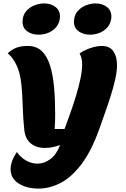

<svg xmlns="http://www.w3.org/2000/svg" viewBox="-20 -869 735 1124"><path d="M205 235Q136 235 89 205Q42 175 42 121Q42 99 51 74Q60 49 79 21Q102 54 134 71.5Q166 89 199 89Q238 89 274 63Q310 37 332 -20Q307 -11 285 -7Q263 -3 243 -3Q191 -3 159 -30.5Q127 -58 122 -110Q115 -176 113 -247Q111 -318 105 -376Q98 -444 76 -489Q54 -534 25 -557Q49 -579 75.5 -589.5Q102 -600 143 -600Q193 -600 224.5 -570Q256 -540 273 -485.5Q290 -431 296.5 -358.5Q303 -286 303 -201Q303 -189 302.5 -164Q302 -139 300 -114H358Q374 -158 392 -208Q410 -258 425.5 -309.5Q441 -361 451 -408.5Q461 -456 461 -493Q461 -515 456.5 -530Q452 -545 446 -557Q481 -579 515 -589.5Q549 -600 576 -600Q622 -600 643.5 -569Q665 -538 665 -488Q665 -451 654 -402.5Q643 -354 626.5 -302.5Q610 -251 593.5 -205Q577 -159 566 -127Q518 11 458.5 90Q399 169 334.5 202Q270 235 205 235ZM507 -666Q467 -666 440 -686Q413 -706 413 -741Q413 -778 433 -802Q453 -826 482.5 -837.5Q512 -849 538 -849Q579 -849 605.5 -828.5Q632 -808 632 -773Q632 -741 614.5 -716.5Q597 -692 568.5 -679Q540 -666 507 -666ZM206 -666Q166 -666 139 -686Q112 -706 112 -741Q112 -778 132 -802Q152 -826 181.5 -837.5Q211 -849 237 -849Q278 -849 304.5 -828.5Q331 -808 331 -773Q331 -741 313.5 -716.5Q296 -692 267.5 -679Q239 -666 206 -666Z"/></svg>

Font: Lemon
Style: Regular
Weight: 400
Designer: Eduardo Rodriguez Tunni
Foundry: Eduardo Rodriguez Tunni
Version: Version 1.003; ttfautohint (v1.8.4.7-5d5b);gftools[0.9.24]